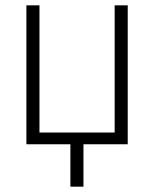

<svg xmlns="http://www.w3.org/2000/svg" viewBox="-20 -541 579 720"><path d="M244 159V0H79V-521H128V-44H410V-521H459V0H293V159Z"/></svg>

Font: Raleway
Style: Light
Weight: 300
Designer: Matt McInerney, Pablo Impallari, Rodrigo Fuenzalida
Foundry: Matt McInerney, Pablo Impallari, Rodrigo Fuenzalida
Version: Version 3.000